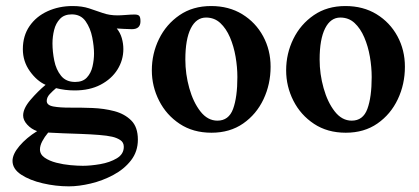

<svg xmlns="http://www.w3.org/2000/svg" viewBox="-20 -437 1422 652"><path d="M457 -364.7Q457 -337.9 427.7 -337.9Q416.5 -337.9 400.6 -338.9Q384.8 -339.8 376.5 -340.3Q388.2 -326.2 393.6 -307.6Q398.9 -289.1 398.9 -270.5Q398.9 -232.9 378.9 -200.9Q358.9 -168.9 321.8 -149.4Q284.7 -129.9 233.4 -129.9Q200.7 -129.9 170.4 -137.7Q159.2 -128.4 148.9 -117.4Q138.7 -106.4 138.7 -94.2Q138.7 -79.6 161.1 -75.4Q183.6 -71.3 218.8 -71.5Q253.9 -71.8 293.5 -70.3Q333 -68.8 368.2 -59.6Q403.3 -50.3 425.8 -27.8Q448.2 -5.4 448.2 37.1Q448.2 77.6 424.8 107.7Q401.4 137.7 364.7 157.2Q328.1 176.8 287.8 186.3Q247.6 195.8 213.9 195.8Q169.4 195.8 125.2 185.5Q81.1 175.3 51.8 156Q22.5 136.7 22.5 109.4Q22.5 86.4 46.1 58.6Q69.8 30.8 106 8.3Q86.4 1.5 72.5 -13.7Q58.6 -28.8 58.6 -44.9Q58.6 -68.8 83.5 -97.9Q108.4 -127 134.8 -148.9Q105 -162.1 81.3 -195.3Q57.6 -228.5 57.6 -270Q57.6 -315.4 80.3 -348.4Q103 -381.3 141.6 -398.9Q180.2 -416.5 226.6 -416.5Q258.3 -416.5 282.2 -408.7Q306.2 -400.9 328.9 -392.8Q351.6 -384.8 378.4 -384.8Q389.6 -384.8 407.2 -386.2Q424.8 -387.7 437 -387.7Q448.2 -387.7 452.6 -383.3Q457 -378.9 457 -364.7ZM299.3 -255.4Q299.3 -279.3 293.2 -310.3Q287.1 -341.3 270.8 -364.7Q254.4 -388.2 223.6 -388.2Q198.2 -388.2 183.8 -373Q169.4 -357.9 163.8 -335.2Q158.2 -312.5 158.2 -289.6Q158.2 -261.7 164.3 -231.2Q170.4 -200.7 187.3 -179.7Q204.1 -158.7 235.4 -158.7Q261.2 -158.7 275.1 -173.8Q289.1 -189 294.2 -211.4Q299.3 -233.9 299.3 -255.4ZM400.4 61.5Q400.4 46.4 388.4 38.6Q376.5 30.8 360.8 27.3Q343.8 23.4 315.9 21.2Q288.1 19 255.9 17.8Q223.6 16.6 193.8 15.6Q164.1 14.6 143.6 13.2Q131.3 27.8 123.5 42.7Q115.7 57.6 115.7 70.3Q115.7 87.4 131.6 98.4Q147.5 109.4 171.1 115.5Q194.8 121.6 219.2 123.8Q243.7 126 261.2 126Q287.6 126 320.3 120.4Q353 114.7 376.7 100.6Q400.4 86.4 400.4 61.5Z M898.9 -210.4Q898.9 -150.9 874.8 -99.9Q850.6 -48.8 805.7 -17.6Q760.7 13.7 698.2 13.7Q635.7 13.7 590.3 -16.4Q544.9 -46.4 520.3 -95Q495.6 -143.6 495.6 -198.2Q495.6 -254.9 520 -304.7Q544.4 -354.5 589.6 -385.5Q634.8 -416.5 696.8 -416.5Q757.3 -416.5 802.7 -388.7Q848.1 -360.8 873.5 -314Q898.9 -267.1 898.9 -210.4ZM786.1 -175.3Q786.1 -209 780 -244.4Q773.9 -279.8 761 -310.1Q748 -340.3 728 -358.9Q708 -377.4 679.7 -377.4Q646.5 -377.4 627.9 -340.6Q609.4 -303.7 609.4 -234.9Q609.4 -185.5 622.8 -137.7Q636.2 -89.8 660.6 -58.6Q685.1 -27.3 718.3 -27.3Q756.8 -27.3 771.5 -67.1Q786.1 -106.9 786.1 -175.3Z M1355 -210.4Q1355 -150.9 1330.8 -99.9Q1306.6 -48.8 1261.7 -17.6Q1216.8 13.7 1154.3 13.7Q1091.8 13.7 1046.4 -16.4Q1001 -46.4 976.3 -95Q951.7 -143.6 951.7 -198.2Q951.7 -254.9 976.1 -304.7Q1000.5 -354.5 1045.7 -385.5Q1090.8 -416.5 1152.8 -416.5Q1213.4 -416.5 1258.8 -388.7Q1304.2 -360.8 1329.6 -314Q1355 -267.1 1355 -210.4ZM1242.2 -175.3Q1242.2 -209 1236.1 -244.4Q1230 -279.8 1217 -310.1Q1204.1 -340.3 1184.1 -358.9Q1164.1 -377.4 1135.7 -377.4Q1102.5 -377.4 1084 -340.6Q1065.4 -303.7 1065.4 -234.9Q1065.4 -185.5 1078.9 -137.7Q1092.3 -89.8 1116.7 -58.6Q1141.1 -27.3 1174.3 -27.3Q1212.9 -27.3 1227.5 -67.1Q1242.2 -106.9 1242.2 -175.3Z"/></svg>

Font: Scheherazade New SemiBold
Style: Regular
Weight: 600
Designer: SIL International
Foundry: SIL International
Version: Version 4.000